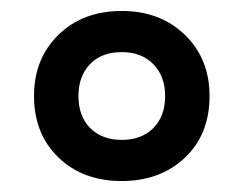

<svg xmlns="http://www.w3.org/2000/svg" viewBox="-20 -744 444 350"><path d="M202 -414Q131 -414 86.5 -457Q42 -500 42 -569Q42 -637 86.5 -680.5Q131 -724 202 -724Q272 -724 317 -680.5Q362 -637 362 -569Q362 -499 317 -456.5Q272 -414 202 -414ZM202 -489Q238 -489 259.5 -510.5Q281 -532 281 -569Q281 -605 259.5 -627Q238 -649 202 -649Q165 -649 144 -627Q123 -605 123 -569Q123 -532 144.5 -510.5Q166 -489 202 -489Z"/></svg>

Font: Noto Sans Devanagari SemiCondensed SemiBold
Style: Regular
Weight: 600
Width: 4
Designer: Jelle Bosma - Monotype Design Team
Foundry: Monotype Imaging Inc.
Version: Version 2.004; ttfautohint (v1.8.4.7-5d5b)